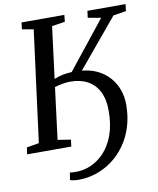

<svg xmlns="http://www.w3.org/2000/svg" viewBox="-99 -820 898 1090"><g transform="rotate(-10 350.0 -275.0)"><path d="M265.5 193Q254 193 238.8 191Q223.5 189 216.5 186L223 144Q229 145 239.8 145.5Q250.5 146 261 146Q304.5 146 347 127Q389.5 108 424.5 69.8Q459.5 31.5 480.2 -26.8Q501 -85 501 -164Q501 -229.5 478.5 -274Q456 -318.5 414.2 -341.2Q372.5 -364 315 -364Q291 -364 267.5 -359.5Q244 -355 224 -348.5L186.5 -51L261.5 -39L256.5 0H2L7.5 -39L78.5 -51L162 -692.5L96 -704L101 -743H347.5L343.5 -704L268 -692.5L230 -394.5Q256.5 -405.5 281.2 -410.2Q306 -415 332 -416L550.5 -690.5L475.5 -703.5L480.5 -743H700.5L695.5 -703.5L621.5 -691.5L390.5 -414Q443.5 -409 483.2 -388.5Q523 -368 550.2 -336.2Q577.5 -304.5 591.2 -264.8Q605 -225 605 -181Q605 -112 586.8 -53.8Q568.5 4.5 536 50.2Q503.5 96 460.5 127.8Q417.5 159.5 367.8 176.2Q318 193 265.5 193Z"/></g></svg>

Font: Merriweather 36pt
Style: Italic
Weight: 400
Italic angle: -7.8°
Version: Version 2.101